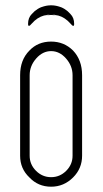

<svg xmlns="http://www.w3.org/2000/svg" viewBox="-20 -693 388 725"><path d="M246 -640Q226 -663 197.5 -670Q169 -677 142 -668Q173 -678 204 -668Q177 -677 148.5 -670Q120 -663 100 -640Q86 -626 86 -603Q86 -587 100 -604Q141 -651 204 -632Q173 -641 142 -632Q205 -651 246 -604Q260 -587 260 -603Q260 -626 246 -640ZM91 -23Q56 -56 56 -105V-409Q56 -467 91 -502Q123 -536 173 -536Q222 -536 256 -502Q290 -466 290 -409V-105Q290 -57 256 -23Q221 12 173 12Q124 12 91 -23ZM92 -355V-354V-105Q92 -72 116 -48Q140 -24 173 -24Q206 -24 230 -48Q254 -72 254 -105V-409Q254 -444 229.5 -472Q205 -500 173 -500Q141 -500 116.5 -472Q92 -444 92 -409Z"/></svg>

Font: Aaram
Style: Regular
Weight: 400
Designer: Tharique Azeez
Foundry: Tharique Azeez
Version: Version 1.7